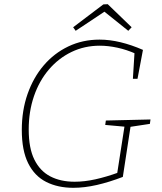

<svg xmlns="http://www.w3.org/2000/svg" viewBox="-20 -889 774 916"><path d="M330 7Q256 7 200.5 -21Q145 -49 114.5 -110Q84 -171 84 -269Q84 -362 111.5 -440.5Q139 -519 188.5 -577Q238 -635 306 -667.5Q374 -700 455 -700Q503 -700 555 -687.5Q607 -675 662 -651L636 -513H614L622 -642L629 -632Q584 -652 540 -661.5Q496 -671 456 -671Q383 -671 321 -641Q259 -611 213 -557Q167 -503 142 -430Q117 -357 117 -271Q117 -182 144 -127.5Q171 -73 220 -47.5Q269 -22 336 -22Q383 -22 435 -33.5Q487 -45 545 -66L538 -55L575 -293L582 -284L482 -293L485 -314L698 -319L695 -298L596 -283L604 -293L566 -45Q501 -20 442 -6.5Q383 7 330 7ZM341 -742 329 -759 473 -868 494 -869 608 -759 592 -742 471 -839H487Z"/></svg>

Font: Bitter Thin ExtraLight
Style: Italic
Weight: 250
Italic angle: -9°
Version: Version 2.002